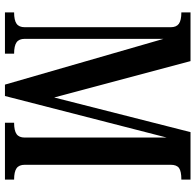

<svg xmlns="http://www.w3.org/2000/svg" viewBox="-27 -763 790 776"><g transform="rotate(90 368.0 -375.0)"><path d="M30 -37Q62 -37 76 -47Q90 -57 90 -80V-670Q90 -693 76 -703Q62 -713 30 -713V-750H227L374 -199L514 -750H706V-713Q672 -713 659 -703.5Q646 -694 646 -670V-80Q646 -57 660 -47Q674 -37 706 -37V0H476V-37Q508 -37 522 -47Q536 -57 536 -80V-654L368 0H322L137 -641V-80Q137 -57 151 -47Q165 -37 197 -37V0H30Z"/></g></svg>

Font: Girassol
Style: Regular
Weight: 400
Width: 3
Designer: Liam Spradlin
Version: Version 1.004